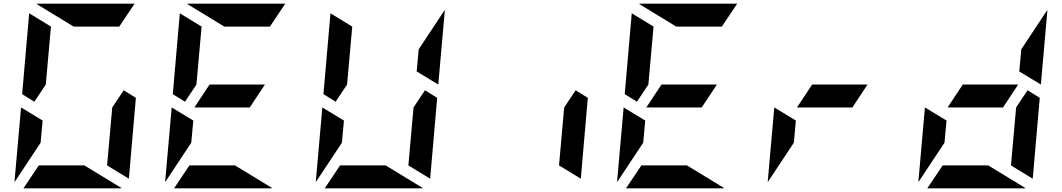

<svg xmlns="http://www.w3.org/2000/svg" viewBox="-20 -1020 5752 1040"><path d="M94 -438 211 -367 200 -247 59 -34V-41ZM650 -531 716 -490 678 -52 560 -124 588 -438ZM166 -469 100 -510 138 -948 256 -876 228 -562ZM437 -124 639 -1Q638 -1 635.5 -0.5Q633 0 632 0H107L190 -124ZM379 -876 177 -999Q178 -999 180.5 -999.5Q183 -1000 184 -1000H709L626 -876Z M910 -438 1027 -367 1016 -247 875 -34V-41ZM1333 -438H1033L1115 -562H1415ZM982 -469 916 -510 954 -948 1072 -876 1044 -562ZM1253 -124 1455 -1Q1454 -1 1451.5 -0.5Q1449 0 1448 0H923L1006 -124ZM1195 -876 993 -999Q994 -999 996.5 -999.5Q999 -1000 1000 -1000H1525L1442 -876Z M1726 -438 1843 -367 1832 -247 1691 -34V-41ZM2282 -531 2348 -490 2310 -52 2192 -124 2220 -438ZM1798 -469 1732 -510 1770 -948 1888 -876 1860 -562ZM2237 -633 2248 -753 2389 -966V-959L2354 -562ZM2069 -124 2271 -1Q2270 -1 2267.5 -0.5Q2265 0 2264 0H1739L1822 -124Z M3098 -531 3164 -490 3126 -52 3008 -124 3036 -438Z M3358 -438 3475 -367 3464 -247 3323 -34V-41ZM3781 -438H3481L3563 -562H3863ZM3430 -469 3364 -510 3402 -948 3520 -876 3492 -562ZM3701 -124 3903 -1Q3902 -1 3899.5 -0.5Q3897 0 3896 0H3371L3454 -124ZM3643 -876 3441 -999Q3442 -999 3444.5 -999.5Q3447 -1000 3448 -1000H3973L3890 -876Z M4174 -438 4291 -367 4280 -247 4139 -34V-41ZM4597 -438H4297L4379 -562H4679Z M4990 -438 5107 -367 5096 -247 4955 -34V-41ZM5546 -531 5612 -490 5574 -52 5456 -124 5484 -438ZM5413 -438H5113L5195 -562H5495ZM5501 -633 5512 -753 5653 -966V-959L5618 -562ZM5333 -124 5535 -1Q5534 -1 5531.5 -0.5Q5529 0 5528 0H5003L5086 -124Z"/></svg>

Font: DSEG7 Modern Mini
Style: Bold Italic
Weight: 700
Italic angle: -5°
Designer: Keshikan(Twitter:@keshinomi_88pro)
Version: Version 0.46